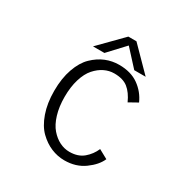

<svg xmlns="http://www.w3.org/2000/svg" viewBox="-154 -776 878 911"><g transform="rotate(30 285.0 -320.0)"><path d="M457.5 -525.5H395L314 -614L231.5 -525.5H169L291 -649.5H335.5ZM491.5 -93.5Q475 -55 429.5 -22Q384 11 321 11Q283.5 11 248.2 -3.8Q213 -18.5 182.5 -48.2Q152 -78 133.5 -130.5Q115 -183 115 -251Q115 -320 133.5 -372.2Q152 -424.5 182.5 -454Q213 -483.5 248 -497.8Q283 -512 321 -512Q385.5 -512 428 -481.8Q470.5 -451.5 491.5 -404L444 -377.5Q424.5 -421 397 -443Q369.5 -465 321.5 -465Q293.5 -465 267.8 -452.5Q242 -440 220 -415.2Q198 -390.5 185 -348Q172 -305.5 172 -251Q172 -197 185 -154.5Q198 -112 219.8 -87Q241.5 -62 267.5 -49Q293.5 -36 321.5 -36Q368.5 -36 397.8 -60.8Q427 -85.5 442 -120.5Z"/></g></svg>

Font: League Mono Narrow UltraLight
Style: Regular
Weight: 200
Width: 3
Designer: Tyler Finck
Foundry: The League of Moveable Type / Tyler Finck
Version: Version 2.210